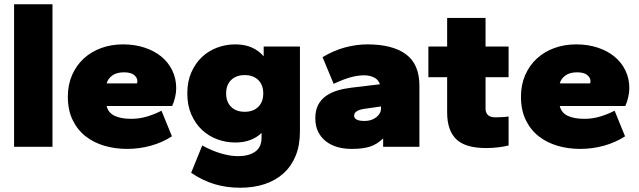

<svg xmlns="http://www.w3.org/2000/svg" viewBox="-20 -688 2996 900"><path d="M46 0V-668H226V0Z M576 10Q520 10 470 -4.5Q420 -19 381.5 -49Q343 -79 320.5 -125.5Q298 -172 298 -235Q298 -291 318 -336.5Q338 -382 373 -414Q408 -446 455 -463Q502 -480 557 -480Q611 -480 657 -465Q703 -450 736 -423Q769 -396 787.5 -358Q806 -320 806 -274Q806 -254 800.5 -231Q795 -208 787 -191H480Q487 -160 516.5 -145.5Q546 -131 596 -131Q634 -131 670 -142Q706 -153 737 -169L786 -49Q741 -20 687 -5Q633 10 576 10ZM561 -349Q526 -349 505.5 -333.5Q485 -318 480 -297H622Q624 -303 624 -307Q624 -324 608.5 -336.5Q593 -349 561 -349Z M1083 -20Q1039 -20 998.5 -35Q958 -50 927 -79Q896 -108 877 -151Q858 -194 858 -250Q858 -306 877 -349Q896 -392 927 -421Q958 -450 998.5 -465Q1039 -480 1083 -480Q1128 -480 1161 -465Q1194 -450 1216 -424V-470H1386V-72Q1386 -7 1366 42Q1346 91 1309 124.5Q1272 158 1220.5 175Q1169 192 1106 192Q1041 192 985 175Q929 158 876 122L928 -6Q976 20 1018.5 32Q1061 44 1096 44Q1146 44 1176 23Q1206 2 1206 -42V-65Q1185 -44 1154 -32Q1123 -20 1083 -20ZM1127 -164Q1167 -164 1190.5 -187Q1214 -210 1214 -250Q1214 -290 1190.5 -313Q1167 -336 1127 -336Q1087 -336 1063.5 -313Q1040 -290 1040 -250Q1040 -210 1063.5 -187Q1087 -164 1127 -164Z M1627 10Q1593 10 1562.5 1.5Q1532 -7 1508.5 -25Q1485 -43 1471.5 -70Q1458 -97 1458 -134Q1458 -171 1471.5 -196.5Q1485 -222 1508.5 -238.5Q1532 -255 1562.5 -264Q1593 -273 1627 -277L1761 -293Q1753 -316 1732 -325.5Q1711 -335 1687 -335Q1658 -335 1624.5 -326Q1591 -317 1544 -295L1492 -420Q1545 -452 1598.5 -466Q1652 -480 1702 -480Q1820 -480 1883 -433.5Q1946 -387 1946 -286V0H1776V-39Q1761 -25 1746 -15.5Q1731 -6 1713.5 -0.5Q1696 5 1675 7.5Q1654 10 1627 10ZM1689 -121Q1722 -121 1744 -138.5Q1766 -156 1766 -180V-189L1689 -178Q1640 -171 1640 -146Q1640 -121 1689 -121Z M2259 6Q2161 6 2118.5 -35.5Q2076 -77 2076 -161V-326H1988V-470H2076V-604H2256V-470H2364V-326H2256V-179Q2256 -161 2266.5 -149.5Q2277 -138 2303 -138Q2316 -138 2334 -139Q2352 -140 2364 -142V-6Q2344 -1 2316 2.5Q2288 6 2259 6Z M2700 10Q2644 10 2594 -4.5Q2544 -19 2505.5 -49Q2467 -79 2444.5 -125.5Q2422 -172 2422 -235Q2422 -291 2442 -336.5Q2462 -382 2497 -414Q2532 -446 2579 -463Q2626 -480 2681 -480Q2735 -480 2781 -465Q2827 -450 2860 -423Q2893 -396 2911.5 -358Q2930 -320 2930 -274Q2930 -254 2924.5 -231Q2919 -208 2911 -191H2604Q2611 -160 2640.5 -145.5Q2670 -131 2720 -131Q2758 -131 2794 -142Q2830 -153 2861 -169L2910 -49Q2865 -20 2811 -5Q2757 10 2700 10ZM2685 -349Q2650 -349 2629.5 -333.5Q2609 -318 2604 -297H2746Q2748 -303 2748 -307Q2748 -324 2732.5 -336.5Q2717 -349 2685 -349Z"/></svg>

Font: Celebes Black
Style: Regular
Weight: 900
Designer: Anugrah Pasau
Foundry: Lafontype
Version: Version 1.000; ttfautohint (v1.8.4)